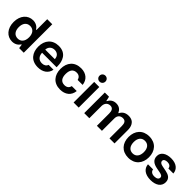

<svg xmlns="http://www.w3.org/2000/svg" viewBox="300 -2112 3483 3483"><g transform="rotate(45 2041.5 -371.0)"><path d="M560.5 -730H431.2V-452.6H422.4C393.1 -500.5 338.4 -536.6 265.1 -536.6C132.3 -536.6 35.2 -429.2 35.2 -264.2C35.2 -264.2 35.2 -263.7 35.2 -263.7C35.2 -98.6 132.3 8.8 265.1 8.8C338.4 8.8 393.1 -27.3 422.4 -75.2H431.2L441.9 1H560.1V-433.6H560.5ZM167.5 -264.2C167.5 -358.9 212.9 -425.3 300.3 -425.3C375.5 -425.3 431.2 -371.6 431.2 -264.2C431.2 -156.2 375.5 -102.5 300.3 -102.5C212.9 -102.5 167.5 -168.9 167.5 -264.2Z M925.8 8.8C1049.3 8.8 1141.6 -53.7 1159.7 -162.6H1035.2C1019 -117.7 980.5 -95.2 926.3 -95.2C843.3 -95.2 797.4 -153.3 795.4 -233.9H1167V-259.3C1167 -385.3 1117.2 -537.1 924.8 -537.1C762.2 -537.1 667 -425.8 667 -264.6C667 -112.8 748 8.8 925.8 8.8ZM795.4 -314.5C799.3 -387.2 851.6 -433.1 920.9 -433.1C989.7 -433.1 1039.1 -390.1 1040.5 -314.5Z M1497.1 8.8C1626.5 8.8 1719.2 -62 1731.4 -187H1604.5C1592.3 -132.3 1555.2 -104.5 1496.6 -104.5C1406.7 -104.5 1369.1 -168.5 1369.1 -264.2C1369.6 -370.1 1414.6 -423.8 1495.6 -423.8C1553.2 -423.8 1587.4 -394 1601.1 -341.3H1728C1715.8 -461.4 1628.4 -537.1 1498 -537.1C1331.5 -537.1 1237.8 -427.2 1237.8 -264.2C1237.8 -104 1329.1 8.8 1497.1 8.8Z M1837.9 -528.3V0H1968.8V-528.3ZM1826.2 -676.3C1826.2 -631.8 1860.8 -600.1 1902.3 -600.1C1943.8 -600.1 1978 -631.8 1978 -676.3C1978 -721.2 1943.8 -752.4 1902.3 -752.4C1860.8 -752.4 1826.2 -721.2 1826.2 -676.3Z M2218.3 -528.3H2110.4V0H2241.2V-302.7L2240.7 -314.9C2244.6 -399.4 2296.9 -432.6 2351.1 -432.6C2412.1 -432.6 2435.5 -386.2 2435.5 -316.4V0H2564.5L2564.9 -319.3C2564.9 -398.4 2615.7 -432.6 2672.9 -432.6C2737.3 -432.6 2758.3 -387.7 2758.3 -316.4V0H2887.7V-343.8C2887.7 -410.6 2867.7 -537.1 2716.8 -537.1C2625.5 -537.1 2577.6 -492.2 2554.2 -440.4H2545.4C2519 -498.5 2474.6 -537.1 2397 -537.1C2324.7 -537.1 2275.9 -502 2245.6 -440.9H2237.8V-441.4Z M3246.1 8.8C3412.1 8.8 3507.8 -104.5 3507.8 -263.2C3507.8 -423.8 3412.1 -537.1 3246.1 -537.1C3080.1 -537.1 2984.4 -423.8 2984.4 -263.2C2984.4 -104.5 3080.1 8.8 3246.1 8.8ZM3115.7 -263.2C3115.2 -366.2 3165.5 -424.3 3246.1 -424.3C3326.7 -424.3 3377 -366.2 3376.5 -263.2C3375.5 -163.1 3327.6 -103.5 3246.1 -103.5C3164.6 -103.5 3116.7 -163.1 3115.7 -263.2Z M3817.9 9.3C3950.7 9.3 4043.9 -49.3 4043.9 -159.7C4043.9 -256.3 3970.7 -289.1 3897 -303.7L3796.4 -323.7C3745.6 -333.5 3720.7 -355 3720.7 -386.2C3720.7 -422.9 3756.8 -441.4 3805.2 -441.4C3861.8 -441.4 3895 -415 3900.9 -368.7H4028.3C4021.5 -471.7 3939.9 -536.6 3808.1 -536.6C3680.7 -536.6 3591.3 -480 3591.3 -380.9C3591.3 -283.2 3660.6 -242.2 3751.5 -224.6L3835.9 -208.5C3869.1 -202.1 3915 -191.4 3915 -149.9C3915 -110.4 3881.3 -85.9 3821.3 -85.9C3759.3 -85.9 3721.2 -113.3 3715.3 -161.6H3584.5C3592.3 -54.7 3678.7 9.3 3817.9 9.3Z"/></g></svg>

Font: Wand UI Pro Bold
Style: Regular
Weight: 700
Designer: Andreas Faust
Version: Version 1.003;FEAKit 1.0